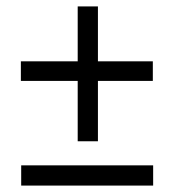

<svg xmlns="http://www.w3.org/2000/svg" viewBox="-20 -595 540 598"><path d="M46 -80H457V-17H46ZM222 -575H285V-404H456V-343H285V-155H222V-343H45V-404H222Z"/></svg>

Font: Inconsolata
Style: Regular
Weight: 400
Designer: Raph Levien, Kirill Tkachev
Foundry: Cyreal
Version: Version 1.013